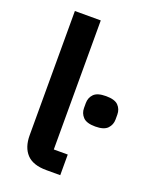

<svg xmlns="http://www.w3.org/2000/svg" viewBox="-139 -816 703 892"><g transform="rotate(20 212.0 -370.0)"><path d="M202 0Q136 0 105 -33Q74 -66 74 -126V-740H202V-102H271V0ZM346 -268Q303 -268 285.5 -286.5Q268 -305 268 -331V-355Q268 -382 285.5 -400Q303 -418 346 -418Q389 -418 406.5 -400Q424 -382 424 -355V-331Q424 -305 406.5 -286.5Q389 -268 346 -268Z"/></g></svg>

Font: IBM Plex Sans Thai Looped SemiBold
Style: Regular
Weight: 600
Designer: Mike Abbink, Paul van der Laan, Pieter van Rosmalen, Ben Mitchell, Mark Frömberg
Foundry: Bold Monday
Version: Version 1.1